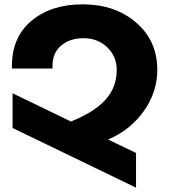

<svg xmlns="http://www.w3.org/2000/svg" viewBox="-20 -790 778 885"><path d="M705 -468Q705 -365 642.5 -277.5Q580 -190 478 -147L607 -85V75L38 -200V-360L307 -230Q413 -272 465.5 -329.5Q518 -387 518 -468Q518 -530 474 -572Q430 -614 365 -614Q303 -614 262.5 -580.5Q222 -547 222 -486V-474H35V-486Q35 -619 125.5 -694.5Q216 -770 362 -770Q510 -770 607.5 -686Q705 -602 705 -468Z"/></svg>

Font: Montserrat arm
Style: Bold
Weight: 700
Designer: Julieta Ulanovsky
Foundry: Julieta Ulanovsky
Version: Version 6.000;PS 006.000;hotconv 1.0.88;makeotf.lib2.5.64775